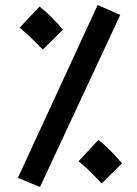

<svg xmlns="http://www.w3.org/2000/svg" viewBox="-20 -713 544 763"><path d="M139 30 458 -654 368 -693 51 -6ZM150 -516 230 -595Q211 -618 187 -642.5Q163 -667 137 -687L58 -603Q86 -580 104.5 -561.5Q123 -543 150 -516ZM384 16 465 -64Q446 -86 422 -111Q398 -136 371 -157L292 -72Q320 -50 339 -31Q358 -12 384 16Z"/></svg>

Font: Noto Sans Arabic UI SemiCondensed Semi
Style: Regular
Weight: 600
Width: 4
Designer: Nadine Chahine - Monotype Design Team
Foundry: Monotype Imaging Inc.
Version: Version 1.900